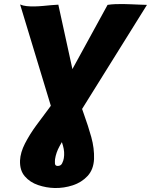

<svg xmlns="http://www.w3.org/2000/svg" viewBox="-20 -735 762 969"><path d="M81.5 -712.4Q95.7 -706.1 114.7 -704.1Q133.8 -702.1 155 -702.6Q176.3 -703.1 197.8 -705.1Q219.2 -707 239 -709Q258.8 -710.9 274.4 -711.4L372.1 -264.6Q383.8 -212.9 404.3 -156.5Q424.8 -100.1 440.7 -43.2Q456.5 13.7 454.6 67.9Q452.1 120.6 422.1 153.1Q392.1 185.5 347.4 200.2Q302.7 214.8 255.9 213.9Q213.4 212.9 172.4 199Q131.3 185.1 105.2 154.8Q79.1 124.5 81.1 74.7Q83 34.2 106.2 -11Q129.4 -56.2 162.4 -101.3Q195.3 -146.5 227.3 -188.5Q259.3 -230.5 278.8 -264.6L522.9 -710.4Q542.5 -713.4 562.3 -714.1Q582 -714.8 602.1 -714.6Q622.1 -714.4 642.3 -713.4Q662.6 -712.4 682.6 -711.7Q702.6 -710.9 721.7 -710.4L315.4 -58.6Q298.8 -30.3 280.8 2.4Q262.7 35.2 257.8 68.4Q256.8 77.1 257.3 89.6Q257.8 102.1 270.5 102.5Q286.6 103 293.5 89.4Q300.3 75.7 302.2 63Q307.1 32.7 297.9 0.5Q288.6 -31.7 279.3 -60.1Z"/></svg>

Font: Roboto Black
Style: Italic
Weight: 900
Italic angle: -12°
Designer: Christian Robertson
Foundry: Google
Version: Version 3.0; 2020